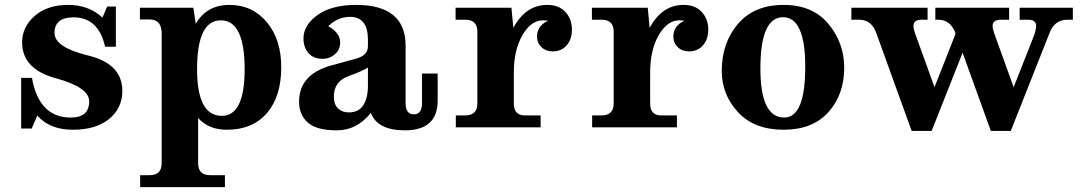

<svg xmlns="http://www.w3.org/2000/svg" viewBox="-20 -520 4421 784"><path d="M277.3 9.8Q183.6 9.8 132.3 -47.9L109.4 4.9H66.4V-202.1H110.4Q139.2 -40 268.6 -40Q344.2 -40 344.2 -106Q344.2 -163.6 207.3 -200.7Q70.3 -237.8 70.3 -347.2Q70.3 -410.2 121.8 -455.1Q173.3 -500 258.3 -500Q342.3 -500 398.4 -448.2L417.5 -493.2H453.1V-329.1H409.2Q382.3 -449.2 280.3 -449.2Q202.6 -449.2 202.6 -385.3Q202.6 -326.7 341.1 -293Q479.5 -259.3 479.5 -148.9Q479.5 -78.1 425.5 -34.2Q371.6 9.8 277.3 9.8Z M898.4 244.1H552.2V195.3H591.3Q640.1 195.3 640.1 146.5V-383.3Q640.1 -440.4 591.3 -440.4H551.3V-488.3H769.5L779.3 -422.9Q824.2 -500 916.5 -500Q1010.7 -500 1069.6 -429.4Q1128.4 -358.9 1128.4 -245.6Q1128.4 -126 1069.8 -58.1Q1011.2 9.8 906.2 9.8Q832 9.8 789.1 -38.1V146.5Q789.1 195.3 837.9 195.3H898.4ZM885.7 -46.9Q979 -46.9 979 -237.3Q979 -437 881.8 -437Q784.7 -437 784.7 -237.3Q784.7 -46.9 885.7 -46.9Z M1355 12.2Q1272 12.2 1236.6 -19.8Q1201.2 -51.8 1201.2 -105Q1201.2 -213.4 1326.2 -251L1431.6 -279.8Q1482.4 -293 1482.4 -331.5V-357.4Q1482.4 -451.2 1409.2 -451.2Q1359.9 -451.2 1320.3 -413.1Q1369.1 -385.7 1369.1 -346.7Q1369.1 -317.4 1347.7 -298.6Q1326.2 -279.8 1297.4 -279.8Q1259.8 -279.8 1239.5 -303.2Q1219.2 -326.7 1219.2 -362.8Q1219.2 -418 1277.1 -459Q1335 -500 1434.1 -500Q1636.2 -500 1636.2 -333V-98.6Q1636.2 -53.2 1669.9 -53.2Q1703.1 -53.2 1703.1 -98.6V-219.7H1767.1V-108.9Q1767.1 12.2 1632.8 12.2Q1521.5 12.2 1494.1 -59.1Q1438 12.2 1355 12.2ZM1404.3 -61Q1444.3 -61 1463.4 -90.3Q1482.4 -119.6 1482.4 -169.9V-244.1Q1460.9 -230 1402.1 -208.7Q1343.3 -187.5 1343.3 -125Q1343.3 -93.3 1360.4 -77.1Q1377.4 -61 1404.3 -61Z M2187.5 0H1841.3V-48.8H1880.4Q1929.2 -48.8 1929.2 -97.7V-390.6Q1929.2 -439.5 1880.4 -439.5H1840.3V-488.3H2068.4L2076.2 -406.2Q2126.5 -500 2214.8 -500Q2262.7 -500 2289.1 -470.9Q2315.4 -441.9 2315.4 -398.9Q2315.4 -359.9 2293.9 -335Q2272.5 -310.1 2236.8 -310.1Q2209 -310.1 2190.9 -327.4Q2172.9 -344.7 2172.9 -370.1Q2172.9 -415 2217.8 -435.1Q2209.5 -437 2196.8 -437Q2148.4 -437 2113.3 -376.5Q2078.1 -315.9 2078.1 -224.1V-97.7Q2078.1 -48.8 2122.6 -48.8H2187.5Z M2744.1 0H2397.9V-48.8H2437Q2485.8 -48.8 2485.8 -97.7V-390.6Q2485.8 -439.5 2437 -439.5H2397V-488.3H2625L2632.8 -406.2Q2683.1 -500 2771.5 -500Q2819.3 -500 2845.7 -470.9Q2872.1 -441.9 2872.1 -398.9Q2872.1 -359.9 2850.6 -335Q2829.1 -310.1 2793.5 -310.1Q2765.6 -310.1 2747.6 -327.4Q2729.5 -344.7 2729.5 -370.1Q2729.5 -415 2774.4 -435.1Q2766.1 -437 2753.4 -437Q2705.1 -437 2669.9 -376.5Q2634.8 -315.9 2634.8 -224.1V-97.7Q2634.8 -48.8 2679.2 -48.8H2744.1Z M3180.2 9.8Q3059.6 9.8 2993.4 -62Q2927.2 -133.8 2927.2 -230Q2927.2 -345.2 2993.4 -422.6Q3059.6 -500 3180.2 -500Q3297.9 -500 3362.5 -422.6Q3427.2 -345.2 3427.2 -243.2Q3427.2 -133.8 3362.5 -62Q3297.9 9.8 3180.2 9.8ZM3182.1 -40Q3268.1 -40 3268.1 -247.6Q3268.1 -449.7 3177.2 -449.7Q3085 -449.7 3085 -240.2Q3085 -40 3182.1 -40Z M3910.6 -304.7 3784.2 14.6H3702.6L3558.1 -385.3Q3538.6 -439.5 3487.8 -439.5H3456.5V-488.3H3767.6V-439.5H3744.6Q3710 -439.5 3710 -415Q3710 -402.3 3716.3 -384.3L3795.9 -164.1L3876.5 -368.2Q3879.9 -376.5 3881.8 -383.3Q3861.8 -439.5 3811 -439.5H3799.3V-488.3H4100.6V-439.5H4067.9Q4033.2 -439.5 4033.2 -415Q4033.2 -402.3 4039.6 -384.3L4119.1 -164.1L4199.7 -368.2Q4210.9 -396.5 4210.9 -414.1Q4210.9 -439.5 4178.2 -439.5H4143.6V-488.3H4360.8V-439.5H4338.9Q4286.1 -439.5 4265.6 -385.3L4107.4 14.6H4025.9Z"/></svg>

Font: Munson
Style: Bold
Weight: 700
Designer: Paul James MIller
Foundry: High-Logic / Made with FontCreator
Version: Version 2.10;May 5, 2019;FontCreator 11.5.0.2430 64-bit